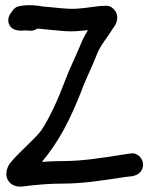

<svg xmlns="http://www.w3.org/2000/svg" viewBox="-20 -701 572 733"><path d="M77 -585 93 -584C102 -583 111 -584 123 -592C157 -588 196 -585 230 -582C260 -580 287 -583 316 -586C306 -570 295 -550 286 -527C270 -487 246 -441 228 -392C203 -325 170 -251 136 -201C104 -161 58 -126 20 -80C2 -58 -5 -20 23 1C35 10 50 13 66 11C120 4 168 0 218 0C299 0 376 -13 456 -25L490 -29L491 -30C519 -36 530 -62 525 -82C521 -100 502 -120 477 -115L444 -110C368 -98 294 -86 218 -86C192 -86 165 -85 140 -83C170 -119 197 -158 223 -205C248 -251 270 -301 291 -354C307 -399 331 -444 348 -489C363 -529 387 -553 412 -594C426 -609 439 -646 411 -669C404 -676 395 -679 387 -679C349 -679 313 -670 276 -668C231 -665 190 -673 145 -676C121 -680 90 -685 51 -677C32 -672 24 -654 23 -653C14 -643 10 -629 12 -617C20 -575 74 -585 77 -585Z"/></svg>

Font: Stray Cat
Style: BlkCn
Weight: 900
Version: Version 1.0